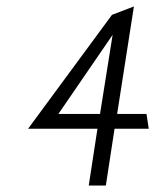

<svg xmlns="http://www.w3.org/2000/svg" viewBox="-20 -585 494 595"><path d="M67 -186H282L255 -10H308L335 -186H441L434 -232H343L395 -565L327 -539ZM161 -232 329 -477 290 -232Z"/></svg>

Font: Charger Sport
Style: ExLitNrwObl
Weight: 200
Designer: Jasper
Foundry: Cannot Into Space Fonts
Version: Version 1.1